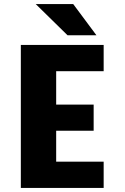

<svg xmlns="http://www.w3.org/2000/svg" viewBox="-20 -920 610 940"><path d="M452 -747.5H310.5L155 -900H338.5ZM487.5 -571.5H255V-408H438.5V-280H255V-128.5H487.5V0H82V-700H487.5Z"/></svg>

Font: League Mono Narrow ExtraBold
Style: Regular
Weight: 800
Width: 3
Designer: Tyler Finck
Foundry: The League of Moveable Type / Tyler Finck
Version: Version 2.210